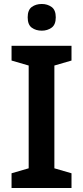

<svg xmlns="http://www.w3.org/2000/svg" viewBox="-20 -944 417 964"><path d="M339 0H38V-74L124 -99V-615L38 -640V-714H339V-640L253 -615V-99L339 -74ZM190 -924Q218 -924 239 -909Q260 -894 260 -857Q260 -820 239 -805Q218 -790 190 -790Q160 -790 139.5 -805Q119 -820 119 -857Q119 -894 139.5 -909Q160 -924 190 -924Z"/></svg>

Font: Noto Sans Meetei Mayek SemiBold
Style: Regular
Weight: 600
Designer: Monotype Design Team and Neelakash Kshetrimayum
Foundry: Monotype Imaging Inc.
Version: Version 2.002; ttfautohint (v1.8.4.7-5d5b)